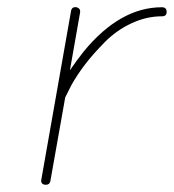

<svg xmlns="http://www.w3.org/2000/svg" viewBox="-20 -509 480 530"><path d="M191 -489Q203 -486 201 -474L173 -315Q192 -343 212 -368Q312 -489 427 -489Q440 -489 440 -476Q440 -464 427 -464Q384 -464 342.5 -444.5Q301 -425 269 -392.5Q237 -360 215.5 -332Q194 -304 177 -274L160 -240L119 -9Q117 1 107 1H104Q92 -1 94 -13L176 -478Q178 -491 191 -489Z"/></svg>

Font: Quicksand
Style: Light Italic
Weight: 300
Italic angle: -12°
Designer: Andrew Paglinawan
Foundry: Andrew Paglinawan
Version: 1.002